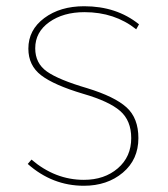

<svg xmlns="http://www.w3.org/2000/svg" viewBox="-20 -587 540 616"><path d="M250 -567Q354 -567 426 -509L417 -493Q348 -548 251 -548Q183 -548 138 -516Q93 -484 93 -432Q93 -384 130.5 -357.5Q168 -331 260 -304Q348 -277 386 -242.5Q424 -208 424 -144Q424 -75 374 -33Q324 9 249 9Q148 9 69 -61L81 -75Q157 -10 249 -10Q315 -10 358 -47Q401 -84 401 -144Q401 -200 365.5 -231Q330 -262 247 -286Q153 -314 112 -345.5Q71 -377 71 -431Q71 -491 122 -529Q173 -567 250 -567Z"/></svg>

Font: FiraGO Thin
Style: Regular
Weight: 100
Designer: bBox Type
Foundry: bBox Type GmbH
Version: Version 1.001;PS 001.001;hotconv 1.0.88;makeotf.lib2.5.64775